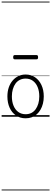

<svg xmlns="http://www.w3.org/2000/svg" viewBox="-20 -1435 629 2360"><path d="M295 19Q227 19 176.5 -15.5Q126 -50 98.5 -110.5Q71 -171 71 -250Q71 -310 87.5 -359Q104 -408 134.5 -444Q165 -480 205.5 -499.5Q246 -519 295 -519Q361 -519 411 -485Q461 -451 489.5 -390Q518 -329 518 -250Q518 -202 507.5 -161Q497 -120 478 -87Q459 -54 432 -30Q405 -6 370.5 6.5Q336 19 295 19ZM295 -31Q334 -31 365 -46.5Q396 -62 417.5 -91.5Q439 -121 451 -161.5Q463 -202 463 -250Q463 -315 442.5 -364.5Q422 -414 384.5 -441.5Q347 -469 295 -469Q256 -469 224.5 -453.5Q193 -438 171.5 -409Q150 -380 138 -339.5Q126 -299 126 -250Q126 -185 146.5 -135.5Q167 -86 205 -58.5Q243 -31 295 -31ZM161 -706Q150 -706 146 -712.5Q142 -719 142 -731Q142 -744 146 -751Q150 -758 161 -758H429Q440 -758 444 -751Q448 -744 448 -731Q448 -719 444 -712.5Q440 -706 429 -706ZM0 895H589V905H0ZM0 -20H589V0H0ZM0 -505H589V-500H0ZM0 -1415H589V-1405H0Z"/></svg>

Font: Playwrite BE WAL Guides
Style: Regular
Weight: 400
Designer: Veronika Burian, José Scaglione
Foundry: TypeTogether
Version: Version 1.003